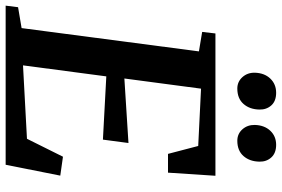

<svg xmlns="http://www.w3.org/2000/svg" viewBox="-183 -819 998 680"><g transform="rotate(90 316.0 -479.0)"><path d="M-4 0 1.5 -44 75.5 -56.5 158 -684.5 89 -696 94.5 -743H598.5L587.5 -575H521L493 -682L290 -692L254 -420.5L482.5 -435L470.5 -344.5L246.5 -356.5L207.5 -61.5L467.5 -75.5L531 -203L598 -193.5L559.5 0ZM289.5 -820.5Q265.5 -820.5 249.2 -838.5Q233 -856.5 233.5 -882.5Q234.5 -916.5 254.2 -937.2Q274 -958 304.5 -958Q334 -958 349.2 -941Q364.5 -924 364 -899Q363.5 -864.5 344.2 -842.5Q325 -820.5 289.5 -820.5ZM474.5 -820.5Q450 -820.5 434 -838.5Q418 -856.5 418.5 -882.5Q419.5 -916.5 439 -937.2Q458.5 -958 489 -958Q518 -958 533.5 -941Q549 -924 548.5 -899Q548 -864.5 528.8 -842.5Q509.5 -820.5 474.5 -820.5Z"/></g></svg>

Font: Merriweather 20pt SemiBold
Style: Italic
Weight: 600
Italic angle: -7.8°
Version: Version 2.101